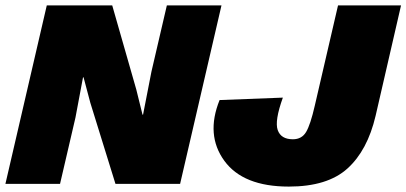

<svg xmlns="http://www.w3.org/2000/svg" viewBox="-28 -680 1503 710"><path d="M-8 0 145 -660H387L476 -349L499 -256H501L532 -415L589 -660H791L638 0H399L306 -300L281 -394H279L251 -245L194 0ZM1040 10Q871 10 801.5 -85.5Q732 -181 784 -310L1018 -319Q987 -233 999 -199Q1011 -165 1055 -165Q1088 -165 1104 -192Q1120 -219 1136 -289L1222 -660H1455L1361 -252Q1331 -124 1257 -57Q1183 10 1040 10Z"/></svg>

Font: Elaine Sans Black
Style: Italic
Weight: 900
Italic angle: -13°
Designer: Wei Huang
Foundry: Wei Huang
Version: Version 2.001;December 24, 2019;FontCreator 12.0.0.2547 64-b